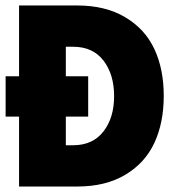

<svg xmlns="http://www.w3.org/2000/svg" viewBox="-30 -680 660 700"><path d="M-9.5 -255V-402H39.5V-660H252Q354.5 -660 426.5 -617.2Q498.5 -574.5 532.8 -501.2Q567 -428 567 -330.5Q567 -232.5 532.8 -159Q498.5 -85.5 426.8 -42.8Q355 0 252 0H39.5V-255ZM210 -509.5V-402H291.5V-255H210V-150.5H237Q308 -150.5 347 -200.5Q386 -250.5 386 -329.5Q386 -409 347.2 -459.2Q308.5 -509.5 237 -509.5Z"/></svg>

Font: League Spartan ExtraBold
Style: Regular
Weight: 800
Foundry: The League of Moveable Type
Version: Version 2.002